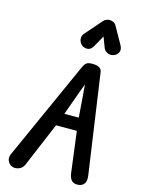

<svg xmlns="http://www.w3.org/2000/svg" viewBox="-192 -1497 1171 1600"><g transform="rotate(15 394.0 -696.5)"><path d="M78 -2.5Q52 -13.5 39.2 -40.8Q26.5 -68 41.5 -101.5L424 -952Q435.5 -978.5 450.8 -991.2Q466 -1004 502 -1004Q542 -1004 562.2 -991.8Q582.5 -979.5 586 -956L710 -93.5Q715.5 -54 701.8 -29.5Q688 -5 655.5 0Q617.5 6 595 -13.2Q572.5 -32.5 567 -75.5L521.5 -430.5H342L182 -50.5Q168 -16.5 136.8 -4.8Q105.5 7 78 -2.5ZM384.5 -541H508.5L494.5 -727.5L486.5 -822L452.5 -729.5ZM652.5 -1119Q625.5 -1111 600.8 -1122.5Q576 -1134 566.5 -1159L533 -1247.5L479 -1151.5Q459 -1115 429 -1113.8Q399 -1112.5 377.5 -1131.5Q357 -1151 354 -1178.5Q351 -1206 369.5 -1227L494 -1369.5Q505 -1382 518.8 -1387.8Q532.5 -1393.5 546.5 -1393.5Q563.5 -1393.5 579.2 -1386.5Q595 -1379.5 605.5 -1361L687 -1216.5Q707.5 -1180 693.8 -1153.8Q680 -1127.5 652.5 -1119Z"/></g></svg>

Font: Edu NSW ACT Hand
Style: Regular
Weight: 400
Designer: Tina and Corey Anderson, Eben Sorkin, Mirko Velimirovic
Foundry: Sorkin Type Co.
Version: Version 2.000